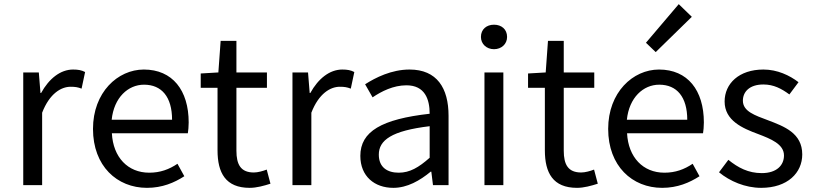

<svg xmlns="http://www.w3.org/2000/svg" viewBox="-20 -892 3921 925"><path d="M92 0H183V-349C219 -442 275 -474 320 -474C342 -474 355 -472 373 -465L390 -545C373 -554 356 -557 332 -557C271 -557 216 -513 178 -444H175L167 -543H92Z M688 13C762 13 820 -12 868 -43L835 -103C795 -76 752 -60 699 -60C596 -60 525 -134 519 -250H885C887 -263 889 -282 889 -302C889 -457 811 -557 673 -557C547 -557 428 -447 428 -271C428 -92 544 13 688 13ZM518 -315C529 -422 597 -484 674 -484C759 -484 809 -425 809 -315Z M1183 13C1216 13 1252 3 1283 -7L1265 -75C1247 -68 1222 -61 1203 -61C1140 -61 1119 -99 1119 -166V-469H1266V-543H1119V-695H1043L1032 -543L947 -538V-469H1028V-168C1028 -59 1067 13 1183 13Z M1389 0H1480V-349C1516 -442 1572 -474 1617 -474C1639 -474 1652 -472 1670 -465L1687 -545C1670 -554 1653 -557 1629 -557C1568 -557 1513 -513 1475 -444H1472L1464 -543H1389Z M1875 13C1942 13 2003 -22 2055 -65H2058L2066 0H2141V-334C2141 -468 2085 -557 1953 -557C1866 -557 1789 -518 1739 -486L1775 -423C1818 -452 1875 -481 1938 -481C2027 -481 2050 -414 2050 -344C1819 -318 1716 -259 1716 -141C1716 -43 1784 13 1875 13ZM1901 -60C1847 -60 1805 -85 1805 -147C1805 -217 1867 -262 2050 -284V-132C1997 -85 1954 -60 1901 -60Z M2314 0H2405V-543H2314ZM2360 -655C2396 -655 2423 -680 2423 -714C2423 -751 2396 -773 2360 -773C2324 -773 2297 -751 2297 -714C2297 -680 2324 -655 2360 -655Z M2760 13C2793 13 2829 3 2860 -7L2842 -75C2824 -68 2799 -61 2780 -61C2717 -61 2696 -99 2696 -166V-469H2843V-543H2696V-695H2620L2609 -543L2524 -538V-469H2605V-168C2605 -59 2644 13 2760 13Z M3170 13C3244 13 3302 -12 3350 -43L3317 -103C3277 -76 3234 -60 3181 -60C3078 -60 3007 -134 3001 -250H3367C3369 -263 3371 -282 3371 -302C3371 -457 3293 -557 3155 -557C3029 -557 2910 -447 2910 -271C2910 -92 3026 13 3170 13ZM3000 -315C3011 -422 3079 -484 3156 -484C3241 -484 3291 -425 3291 -315ZM3139 -641 3313 -811 3250 -872 3092 -686Z M3647 13C3775 13 3845 -60 3845 -148C3845 -251 3758 -283 3679 -313C3618 -336 3559 -355 3559 -407C3559 -449 3590 -485 3658 -485C3707 -485 3745 -465 3783 -437L3827 -496C3784 -529 3725 -557 3658 -557C3540 -557 3471 -489 3471 -403C3471 -311 3557 -274 3633 -246C3693 -223 3757 -198 3757 -143C3757 -96 3722 -58 3650 -58C3585 -58 3536 -84 3489 -122L3444 -62C3496 -19 3570 13 3647 13Z"/></svg>

Font: Noto Sans CJK TC Regular
Style: Regular
Weight: 400
Designer: Ryoko NISHIZUKA (kana & ideographs); Paul D. Hunt (Latin, Greek & Cyrillic); Wenlong ZHANG (bopomofo); Sandoll Communica
Foundry: Adobe Systems Incorporated
Version: Version 1.001;PS 1.001;hotconv 1.0.78;makeotf.lib2.5.61930